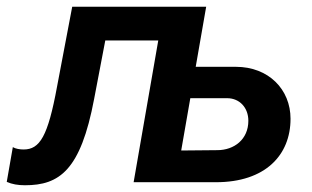

<svg xmlns="http://www.w3.org/2000/svg" viewBox="-51 -540 926 569"><path d="M23 9C125 9 188 -35 228 -247L261 -420H418L345 0H589C735 0 810 -80 810 -188C810 -275 745 -342 648 -342H529L560 -520H163L118 -283C91 -136 67 -97 19 -97C8 -97 -5 -99 -13 -104L-31 -1C-15 6 2 9 23 9ZM486 -94 513 -249H622C659 -249 685 -221 685 -182C685 -127 643 -95 593 -95Z"/></svg>

Font: Fixel Display SemiBold
Style: Italic
Weight: 600
Italic angle: -10°
Designer: AlfaBravo + MacPaw
Foundry: Kyrylo Tkachov, Marchela Mozhyna, Serhii Makarenko, Maria Weinstein, Zakhar Kryvoshyya
Version: Version 1.210;Glyphs 3.2 (3217)